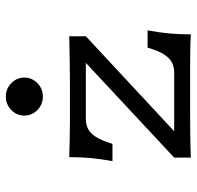

<svg xmlns="http://www.w3.org/2000/svg" viewBox="-28 -640 668 652"><g transform="rotate(-90 306.0 -314.0)"><path d="M96.8 0V-56.5L418.5 -356.5H227.4Q209.7 -356.5 194.8 -349.2Q179.8 -341.9 167.3 -322.6Q154.8 -303.2 143.5 -266.1H84.7Q91.9 -304 95.2 -338.7Q98.4 -373.4 98.4 -412.9Q129 -412.1 159.3 -411.3Q189.5 -410.5 219.4 -410.5H227.4H345.2Q391.1 -410.5 430.2 -411.3Q469.4 -412.1 508.9 -412.9V-356.5L186.3 -56.5H386.3Q404 -56.5 419 -63.7Q433.9 -71 446.8 -90.3Q459.7 -109.7 470.2 -146.8H529Q521.8 -108.9 518.5 -74.2Q515.3 -39.5 515.3 0Q485.5 -1.6 455.2 -2Q425 -2.4 394.4 -2.4H386.3H268.5Q225.8 -2.4 181.9 -2Q137.9 -1.6 96.8 0ZM304 -502.4Q277.4 -502.4 258.5 -521Q239.5 -539.5 239.5 -565.3Q239.5 -591.1 258.5 -609.7Q277.4 -628.2 304 -628.2Q330.6 -628.2 349.6 -609.7Q368.5 -591.1 368.5 -565.3Q368.5 -539.5 349.6 -521Q330.6 -502.4 304 -502.4Z"/></g></svg>

Font: Playfair 5pt SemiExpanded Light
Style: Regular
Weight: 300
Width: 6
Designer: Claus Eggers Sørensen
Foundry: Claus Eggers Sørensen
Version: Version 2.203